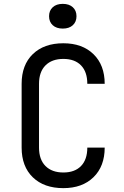

<svg xmlns="http://www.w3.org/2000/svg" viewBox="-20 -964 640 994"><path d="M308 10Q208 10 150 -46Q92 -102 92 -200V-530Q92 -628 150 -684Q208 -740 308 -740Q406 -740 464 -683.5Q522 -627 522 -530H432Q432 -592 399.5 -625.5Q367 -659 308 -659Q249 -659 215.5 -625.5Q182 -592 182 -530V-200Q182 -138 215.5 -104.5Q249 -71 308 -71Q367 -71 399.5 -104.5Q432 -138 432 -200H522Q522 -103 464 -46.5Q406 10 308 10ZM305 -816Q272 -816 253 -833.5Q234 -851 234 -880Q234 -909 253 -926.5Q272 -944 305 -944Q338 -944 357 -926.5Q376 -909 376 -880Q376 -851 357 -833.5Q338 -816 305 -816Z"/></svg>

Font: JetBrainsMono NFM
Style: Regular
Weight: 400
Monospace: yes
Designer: Philipp Nurullin, Konstantin Bulenkov
Foundry: JetBrains
Version: Version 2.304; ttfautohint (v1.8.4.7-5d5b);Nerd Fonts 3.3.0